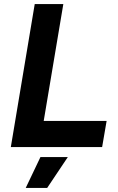

<svg xmlns="http://www.w3.org/2000/svg" viewBox="-20 -720 578 940"><path d="M150 -700H290L194 -128H502L480 0H33ZM178 49H312L211 200H106Z"/></svg>

Font: Oak Sans
Style: Bold Italic
Weight: 700
Italic angle: -9.5°
Foundry: Erik Kennedy, Walven
Version: Version 1.000